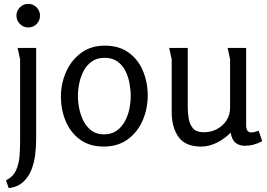

<svg xmlns="http://www.w3.org/2000/svg" viewBox="-20 -745 1381 993"><path d="M187 -664Q187 -639 169.5 -621Q152 -603 126 -603Q101 -603 83 -621Q65 -639 65 -664Q65 -689 83 -707Q101 -725 126 -725Q151 -725 169 -707Q187 -689 187 -664ZM167 -497V-25Q167 13 162 54.5Q157 96 142.5 133Q128 170 100 196Q72 222 25 228L11 188Q48 169 63 135.5Q78 102 81 62.5Q84 23 84 -13V-438L71 -497Z M516 13Q443 13 393.5 -23.5Q344 -60 319.5 -119Q295 -178 295 -245Q295 -312 321.5 -372.5Q348 -433 399 -471Q450 -509 522 -509Q596 -509 645.5 -473Q695 -437 719.5 -378Q744 -319 744 -251Q744 -183 718 -122.5Q692 -62 641 -24.5Q590 13 516 13ZM517 -50Q556 -50 582.5 -68.5Q609 -87 625.5 -117Q642 -147 649 -181.5Q656 -216 656 -248Q656 -281 649.5 -315.5Q643 -350 628 -379.5Q613 -409 586.5 -427.5Q560 -446 521 -446Q482 -446 455.5 -427.5Q429 -409 413 -379Q397 -349 390 -314.5Q383 -280 383 -248Q383 -217 390 -182.5Q397 -148 412.5 -118Q428 -88 454 -69Q480 -50 517 -50Z M951 -497V-191Q951 -162 956 -131.5Q961 -101 978.5 -81Q996 -61 1034 -61Q1071 -61 1101.5 -77Q1132 -93 1151 -121.5Q1170 -150 1170 -188V-438Q1170 -439 1167 -452.5Q1164 -466 1161 -480.5Q1158 -495 1157 -497H1253V-97Q1253 -60 1280 -60Q1294 -60 1318 -69L1336 -15Q1293 9 1245 9Q1219 9 1199 -6Q1179 -21 1173 -59Q1144 -29 1103.5 -8Q1063 13 1020 13Q938 13 903 -37Q868 -87 868 -164V-438L855 -497Z"/></svg>

Font: Rosario Light
Style: Regular
Weight: 300
Designer: Hector Gatti
Foundry: Omnibus Type
Version: Version 1.101; ttfautohint (v1.8.1.43-b0c9)